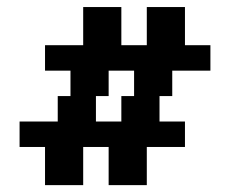

<svg xmlns="http://www.w3.org/2000/svg" viewBox="-20 -539 670 559"><path d="M259.3 -185.2H333.3V-259.3H370.4V-333.3H296.3V-259.3H259.3ZM37 -185.2H148.1V-259.3H185.2V-333.3H111.1V-407.4H222.2V-518.5H333.3V-407.4H407.4V-518.5H518.5V-407.4H592.6V-333.3H481.5V-259.3H444.4V-185.2H518.5V-111.1H407.4V0H296.3V-111.1H222.2V0H111.1V-111.1H37Z"/></svg>

Font: Jersey 15
Style: Regular
Weight: 400
Designer: Sarah Cadigan-Fried
Version: Version 1.001; ttfautohint (v1.8.4.7-5d5b)